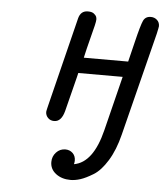

<svg xmlns="http://www.w3.org/2000/svg" viewBox="-49 -474 642 745"><g transform="rotate(5 271.5 -101.5)"><path d="M136.2 -27.8Q136.2 -30.8 140.1 -46.9L228 -400.9Q235.8 -429.7 262.2 -430.2H265.1Q279.3 -430.2 287.1 -424.1Q294.9 -418 296.9 -412.6Q298.8 -407.2 298.8 -401.9Q298.8 -395 294.9 -378.4Q291 -361.8 281 -323.5Q271 -285.2 263.2 -250H436Q443.8 -280.8 455.1 -328.1Q471.2 -395 479.5 -412.6Q487.8 -430.2 508.8 -430.2Q522.9 -430.2 533 -421.1Q543 -412.1 543 -397Q543 -394 537.1 -367.2L436 34.2Q420.9 95.2 395 137.2Q369.1 179.2 340.6 196.5Q312 213.9 291.5 220.5Q271 227.1 252.9 227.1Q218.8 227.1 195.8 209.5Q172.9 191.9 172.9 164.1Q172.9 142.1 187.5 126.5Q202.1 110.8 223.1 110.8Q240.2 110.8 251.7 121.8Q263.2 132.8 263.2 150.9Q263.2 156.7 261.2 165Q335.4 151.9 367.2 22.9L419.9 -189H247.1Q246.1 -183.1 243.2 -172.6Q240.2 -162.1 231.2 -125Q222.2 -87.9 209 -37.1Q197.8 4.9 169.9 4.9Q154.8 4.9 145.5 -4.9Q136.2 -14.6 136.2 -27.8Z"/></g></svg>

Font: CMU Typewriter Text
Style: Italic
Weight: 500
Italic angle: -14.04°
Version: Version 0.7.0